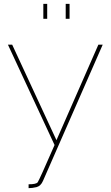

<svg xmlns="http://www.w3.org/2000/svg" viewBox="-20 -750 576 993"><path d="M204.1 -652.8V-730H224.1V-652.8ZM319.8 -652.8V-730H339.8V-652.8ZM127.9 203.1Q167 203.1 174.8 192.9Q182.6 182.6 262.2 0L21 -519H43L272 -24.9L488.8 -519H511.2L202.1 186Q190.9 211.9 168.9 217.8Q146.5 223.1 127.9 223.1Z"/></svg>

Font: Rawline Thin
Style: Regular
Weight: 250
Designer: Matt McInerney, Pablo Impallari, Rodrigo Fuenzalida
Foundry: Matt McInerney, Pablo Impallari, Rodrigo Fuenzalida
Version: Version 4.020;PS 004.020;hotconv 1.0.88;makeotf.lib2.5.64775